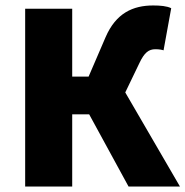

<svg xmlns="http://www.w3.org/2000/svg" viewBox="-20 -682 678 702"><path d="M72 0H244V-264H306L450 0H638L438 -344L490 -452C508 -490 524 -502 548 -502C562 -502 572 -500 578 -498L606 -652C590 -660 566 -662 540 -662C466 -662 404 -634 366 -546L304 -402H244V-650H72Z"/></svg>

Font: Source Sans Pro Black
Style: Regular
Weight: 900
Designer: Paul D. Hunt
Foundry: Adobe Systems Incorporated
Version: Version 3.006;hotconv 1.0.111;makeotfexe 2.5.65597